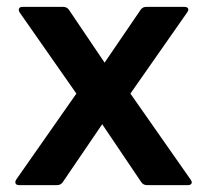

<svg xmlns="http://www.w3.org/2000/svg" viewBox="-20 -538 601 558"><path d="M35 0Q28 0 25.5 -4.5Q23 -9 27 -16L202 -266L37 -502Q33 -509 35.5 -513.5Q38 -518 45 -518H164Q174 -518 180 -510L284 -356L389 -510Q395 -518 405 -518H516Q524 -518 526.5 -513.5Q529 -509 524 -502L359 -266L534 -16Q539 -9 536.5 -4.5Q534 0 526 0H407Q397 0 391 -8L277 -177L162 -8Q156 0 146 0Z"/></svg>

Font: LINE Seed Sans App
Style: Bold
Weight: 700
Designer: LINE VX Design & Dalton Maag Ltd & Sandoll Inc
Foundry: Dalton Maag Ltd
Version: Version 1.003